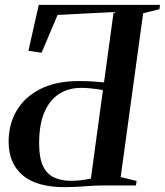

<svg xmlns="http://www.w3.org/2000/svg" viewBox="-20 -763 678 790"><path d="M246.5 7Q130 7 72.8 -42.2Q15.5 -91.5 15.5 -180Q15.5 -251.5 48.5 -307.8Q81.5 -364 146 -396.8Q210.5 -429.5 304.5 -429.5Q332.5 -429.5 361.2 -427.8Q390 -426 408 -424L447.5 -713.5L217 -701.5L151 -546L97 -554L139.5 -743H638.5L636 -725L569 -708.5L476.5 -34.5L542 -18.5L539.5 0H413.5Q369 0 328.5 3.5Q288 7 246.5 7ZM272.5 -19Q293 -19 313.8 -21.5Q334.5 -24 354 -28.5L403.5 -392Q390 -395 375 -397Q360 -399 344.8 -400.2Q329.5 -401.5 314 -401.5Q263 -401.5 224.2 -377.2Q185.5 -353 163.2 -302.5Q141 -252 141 -172.5Q141 -115 156.2 -81.5Q171.5 -48 201 -33.5Q230.5 -19 272.5 -19Z"/></svg>

Font: Merriweather 144pt Medium
Style: Italic
Weight: 500
Italic angle: -7.8°
Version: Version 2.101